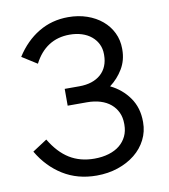

<svg xmlns="http://www.w3.org/2000/svg" viewBox="-81 -778 752 855"><g transform="rotate(-10 295.0 -350.5)"><path d="M288 8Q340 8 384.5 -7Q429 -22 462 -48.5Q495 -75 513.5 -111.5Q532 -148 532 -190V-193Q532 -256 499.5 -302Q467 -348 415 -373Q451 -400 474 -438.5Q497 -477 497 -525V-529Q497 -568 481 -601Q465 -634 436.5 -658Q408 -682 369 -695.5Q330 -709 284 -709Q210 -709 150 -673Q90 -637 48 -571L116 -528Q142 -579 182.5 -605Q223 -631 277 -631Q307 -631 332 -623Q357 -615 375 -600Q393 -585 403 -564.5Q413 -544 413 -519V-515Q413 -488 404 -466Q395 -444 377.5 -428.5Q360 -413 335.5 -405Q311 -397 280 -397H214V-321H301Q335 -321 362 -312.5Q389 -304 408 -288Q427 -272 437.5 -249.5Q448 -227 448 -198V-194Q448 -165 437 -142Q426 -119 406 -102.5Q386 -86 356.5 -77Q327 -68 291 -68Q227 -68 179 -97.5Q131 -127 94 -189L28 -146Q70 -74 136 -33Q202 8 288 8Z"/></g></svg>

Font: Fixel Variable
Style: Regular
Weight: 100
Width: 3
Designer: AlfaBravo + MacPaw
Foundry: Kyrylo Tkachov, Marchela Mozhyna, Serhii Makarenko, Maria Weinstein, Zakhar Kryvoshyya
Version: Version 1.211